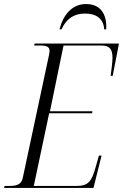

<svg xmlns="http://www.w3.org/2000/svg" viewBox="-40 -929 608 949"><path d="M254 -784H264C287 -834 323 -862 380 -862C438 -862 472 -835 475 -784H485C489 -861 456 -909 385 -909C316 -909 272 -855 254 -784ZM-20 0H422L462 -160H449L433 -104C413 -30 395 -10 338 -10H127L203 -369H415L417 -379H207L274 -704H461C503 -704 516 -685 516 -643C516 -622 511 -587 507 -554H517L548 -714H131L129 -704H162C190 -704 205 -697 205 -678C205 -672 204 -665 202 -656L73 -52C67 -20 47 -10 8 -10H-17Z"/></svg>

Font: Noto Serif Display Condensed Light
Style: Italic
Weight: 300
Width: 3
Italic angle: -12°
Designer: Monotype Design Team
Foundry: Monotype Imaging Inc.
Version: Version 2.009